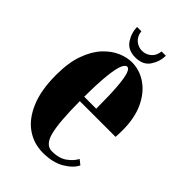

<svg xmlns="http://www.w3.org/2000/svg" viewBox="-201 -727 815 815"><g transform="rotate(45 206.0 -320.0)"><path d="M218 10Q162 10 118.2 -20.8Q74.5 -51.5 49 -112.5Q23.5 -173.5 23.5 -263.5Q23.5 -337.5 42 -388.5Q60.5 -439.5 89.5 -470.5Q118.5 -501.5 151.2 -515.5Q184 -529.5 213 -529.5Q260 -529.5 300.2 -502Q340.5 -474.5 365 -422.5Q389.5 -370.5 389.5 -296.5Q389.5 -277 388 -256H173.5Q174 -131.5 188 -76.5Q202 -21.5 240.5 -21.5Q284 -21.5 310 -41Q336 -60.5 346.5 -82L368 -65Q355.5 -37 316.5 -13.5Q277.5 10 218 10ZM213 -502Q202 -502 193.5 -482.2Q185 -462.5 179.5 -414.8Q174 -367 173.5 -282.5H245.5Q245.5 -366 241.5 -413.8Q237.5 -461.5 230.2 -481.8Q223 -502 213 -502ZM209 -553.5Q164 -553.5 143.5 -584.5Q123 -615.5 123 -650.5H148.5Q151.5 -623 169.2 -608.2Q187 -593.5 209 -593.5Q231.5 -593.5 249.2 -608.2Q267 -623 270 -650.5H295.5Q295.5 -615.5 275 -584.5Q254.5 -553.5 209 -553.5Z"/></g></svg>

Font: Imbue 50pt Black
Style: Regular
Weight: 900
Designer: Tyler Finck
Foundry: Etcetera Type Company
Version: Version 1.102; ttfautohint (v1.8.3)